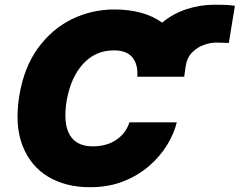

<svg xmlns="http://www.w3.org/2000/svg" viewBox="-20 -777 1007 807"><path d="M754.3 -454.5H556.8Q561.1 -504.6 537.1 -535Q513.1 -565.3 458.8 -565.3Q381 -565.3 329 -508.3Q277 -451.3 259.9 -352.3Q245 -256.4 273.6 -209.2Q302.2 -161.9 369.3 -161.9Q429 -161.9 469.1 -189.5Q509.2 -217 524.1 -262.8H723Q712 -216.6 682.9 -168.5Q653.8 -120.4 607.6 -80.1Q561.4 -39.8 498.9 -14.9Q436.4 9.9 358 9.9Q255.7 9.9 181.6 -34.8Q107.6 -79.5 74.4 -165.5Q41.2 -251.4 61.1 -375Q81 -494.3 139.7 -574.9Q198.5 -655.5 282.1 -696.4Q365.8 -737.2 460.2 -737.2Q584.9 -737.2 661.6 -681.8Q705.6 -719.1 763.1 -738.1Q820.7 -757.1 880.7 -757.1Q903.4 -757.1 923.3 -756.6Q943.2 -756 967.3 -752.8L941.8 -596.6Q931.5 -596.6 914.6 -597.3Q897.7 -598 887.8 -598Q865.4 -598 837.5 -588.4Q809.7 -578.8 787.5 -556.6Q765.3 -534.4 759.9 -495.7Z"/></svg>

Font: Inter UI Black
Style: Italic
Weight: 900
Italic angle: -9.39999°
Designer: Rasmus Andersson
Foundry: rsms
Version: 3.2;8d6f07862